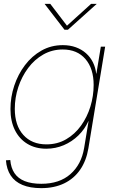

<svg xmlns="http://www.w3.org/2000/svg" viewBox="-20 -764 594 994"><path d="M193.4 210Q135.7 210 96.2 193.4Q56.6 176.8 35.4 144.5Q14.2 112.3 10.7 65.9L33.2 64.5Q36.6 105 54.9 132.3Q73.2 159.7 107.9 173.6Q142.6 187.5 193.8 187.5Q287.6 187.5 344.5 137.5Q401.4 87.4 415.5 2.4L438.5 -136.7H437.5Q418.9 -95.2 385.7 -62.7Q352.5 -30.3 309.8 -12.2Q267.1 5.9 219.7 5.9Q163.6 5.9 121.8 -19.3Q80.1 -44.4 57.1 -90.6Q34.2 -136.7 34.2 -199.7Q34.2 -261.2 53.7 -320.1Q73.2 -378.9 109.1 -426.5Q145 -474.1 194.8 -502.2Q244.6 -530.3 305.2 -530.3Q342.3 -530.3 372.6 -519.3Q402.8 -508.3 425.3 -488.3Q447.8 -468.3 461.2 -441.2Q474.6 -414.1 478 -382.8H479L502 -522.5H524.4L437.5 4.4Q426.8 68.4 395 114.5Q363.3 160.6 312.3 185.3Q261.2 210 193.4 210ZM220.2 -16.6Q277.3 -16.6 322.5 -43Q367.7 -69.3 399.4 -113.5Q431.2 -157.7 448 -212.4Q464.8 -267.1 464.8 -324.2Q464.8 -408.7 422.4 -458.3Q379.9 -507.8 304.7 -507.8Q250 -507.8 204.3 -481.9Q158.7 -456.1 125.7 -411.9Q92.8 -367.7 74.7 -313Q56.6 -258.3 56.6 -200.7Q56.6 -114.7 100.6 -65.7Q144.5 -16.6 220.2 -16.6ZM240.2 -744.1 326.7 -630.9 451.7 -744.1H480V-743.2L331.5 -609.9H314L211.4 -743.2L211.9 -744.1Z"/></svg>

Font: Inter 28pt Thin
Style: Italic
Weight: 250
Italic angle: -9.3988°
Designer: Rasmus Andersson
Foundry: rsms
Version: Version 4.001;git-66647c0bb